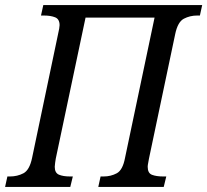

<svg xmlns="http://www.w3.org/2000/svg" viewBox="-38 -734 814 754"><path d="M-18 0 -9 -41H1Q30 -41 54 -53.5Q78 -66 88 -114L190 -600Q196 -626 196 -635Q196 -659 178.5 -666Q161 -673 135 -673H123L132 -714H756L747 -673H736Q708 -673 684 -660.5Q660 -648 650 -600L547 -111Q546 -104 544 -94.5Q542 -85 542 -79Q542 -54 559 -47.5Q576 -41 603 -41H615L605 0H348L357 -41H369Q397 -41 420.5 -53.5Q444 -66 453 -114L569 -665H298L181 -111Q180 -104 178.5 -94.5Q177 -85 177 -79Q177 -55 193.5 -48Q210 -41 237 -41H248L238 0Z"/></svg>

Font: Noto Serif Condensed
Style: Italic
Weight: 400
Width: 3
Italic angle: -12°
Designer: Monotype Design Team
Foundry: Monotype Imaging Inc.
Version: Version 2.014; ttfautohint (v1.8.4.7-5d5b)